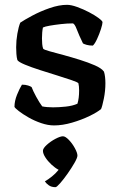

<svg xmlns="http://www.w3.org/2000/svg" viewBox="-20 -520 500 796"><path d="M204 0Q179 0 151 -9.5Q123 -19 98.5 -33Q74 -47 58 -59.5Q42 -72 40 -77Q40 -101 50.5 -127Q61 -153 71 -169Q86 -169 96.5 -165.5Q107 -162 111 -159Q117 -143 130 -119Q143 -95 155 -79Q163 -77 176 -76Q189 -75 200 -75Q224 -75 252.5 -78Q281 -81 301 -90Q308 -112 308 -145Q308 -163 305 -175Q302 -179 277.5 -187.5Q253 -196 217.5 -207Q182 -218 146 -229.5Q110 -241 83.5 -252Q57 -263 52 -271Q49 -282 48 -296.5Q47 -311 47 -324Q47 -352 52 -380.5Q57 -409 64 -426Q80 -437 113.5 -455Q147 -473 186 -486.5Q225 -500 258 -500Q275 -500 300 -491Q325 -482 349 -469.5Q373 -457 389 -445Q405 -433 405 -428Q405 -420 398.5 -399.5Q392 -379 382.5 -358.5Q373 -338 365 -331Q350 -331 339.5 -334Q329 -337 324 -340Q307 -375 298 -399Q289 -423 281 -423Q258 -423 232 -420Q206 -417 186 -413.5Q166 -410 158 -406Q156 -397 155 -385Q154 -373 154 -361Q154 -349 155 -337.5Q156 -326 159 -318Q162 -314 185.5 -307.5Q209 -301 242.5 -292Q276 -283 311 -272Q346 -261 373.5 -249Q401 -237 411 -223Q414 -214 415.5 -201Q417 -188 417 -175Q417 -143 410.5 -111Q404 -79 399 -68Q384 -55 351 -39Q318 -23 278.5 -11.5Q239 0 204 0ZM210 256Q193 256 182 248Q171 240 166 232Q180 224 195.5 211.5Q211 199 223 184Q208 176 193 162Q178 148 168 132.5Q158 117 158 105Q158 95 174 80.5Q190 66 210 55.5Q230 45 241 45Q251 45 265.5 60Q280 75 290.5 94.5Q301 114 301 125Q301 134 289 155Q277 176 260.5 199.5Q244 223 229.5 239.5Q215 256 210 256Z"/></svg>

Font: Texturina 72pt SemiBold
Style: Regular
Weight: 600
Designer: Guillermo Torres Carreño
Foundry: Omnibus-Type
Version: Version 1.002; ttfautohint (v1.8.3)